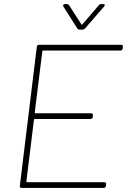

<svg xmlns="http://www.w3.org/2000/svg" viewBox="-20 -919 621 939"><path d="M396 -780 489 -887C495 -893 493 -899 485 -899H476C471 -899 466 -898 463 -893L383 -800C382 -798 379 -797 378 -800L318 -893C316 -897 311 -899 306 -899H298C290 -899 286 -893 290 -887L358 -780C360 -776 365 -774 370 -774H382C387 -774 392 -776 396 -780ZM580 -682 581 -690C582 -696 579 -700 573 -700H171C165 -700 161 -696 160 -690L77 -10C76 -4 80 0 85 0H487C493 0 497 -4 498 -10L499 -18C500 -24 496 -28 490 -28H112C110 -28 108 -30 109 -32L146 -333C146 -335 148 -337 150 -337H423C428 -337 433 -341 434 -347V-355C435 -361 432 -365 426 -365H153C152 -365 150 -367 150 -369L187 -668C187 -670 189 -672 191 -672H569C575 -672 580 -676 580 -682Z"/></svg>

Font: Barlow Thin
Style: Italic
Weight: 250
Italic angle: -7°
Designer: Jeremy Tribby
Foundry: Tribby Type
Version: Version 1.422;hotconv 1.0.109;makeotfexe 2.5.65596